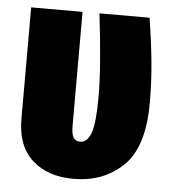

<svg xmlns="http://www.w3.org/2000/svg" viewBox="-45 -574 563 633"><g transform="rotate(5 236.5 -257.5)"><path d="M450 -253Q450 -107 385 -44.5Q320 18 221 18Q135 18 84 -28.5Q33 -75 33 -164V-533H203V-157Q203 -128 210 -117Q217 -106 233 -106Q256 -106 268 -139Q280 -172 280 -260Q280 -357 259 -533H425Q437 -456 443.5 -389.5Q450 -323 450 -253Z"/></g></svg>

Font: Fira Sans Compressed ExtraBold
Style: Regular
Weight: 800
Width: 1
Designer: bBox Type GmbH & Carrois Corporate GbR & Edenspiekermann AG
Foundry: bBox Type GmbH & Carrois Corporate GbR & Edenspiekermann AG
Version: Version 4.301